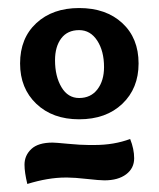

<svg xmlns="http://www.w3.org/2000/svg" viewBox="-20 -663 395 478"><path d="M314 -269Q314 -244 294 -229Q274 -214 240 -214Q228 -214 196.5 -217.5Q165 -221 148 -221H143Q100 -221 48 -205Q41 -234 41 -253Q41 -276 58 -292Q75 -308 111 -308Q118 -308 149.5 -305Q181 -302 201 -302H215Q264 -302 304 -317Q314 -292 314 -269ZM177 -366Q111 -366 70.5 -404.5Q30 -443 30 -505Q30 -568 70.5 -605.5Q111 -643 177 -643Q244 -643 284.5 -605.5Q325 -568 325 -505Q325 -443 284.5 -404.5Q244 -366 177 -366ZM239 -496Q239 -536 222 -562Q205 -588 177 -588Q148 -588 132.5 -567.5Q117 -547 117 -513Q117 -473 133 -446Q149 -419 177 -419Q206 -419 222.5 -440.5Q239 -462 239 -496Z"/></svg>

Font: Overlock Black
Style: Regular
Weight: 900
Designer: Dario Muhafara
Foundry: Dario Manuel Muhafara
Version: Version 1.002